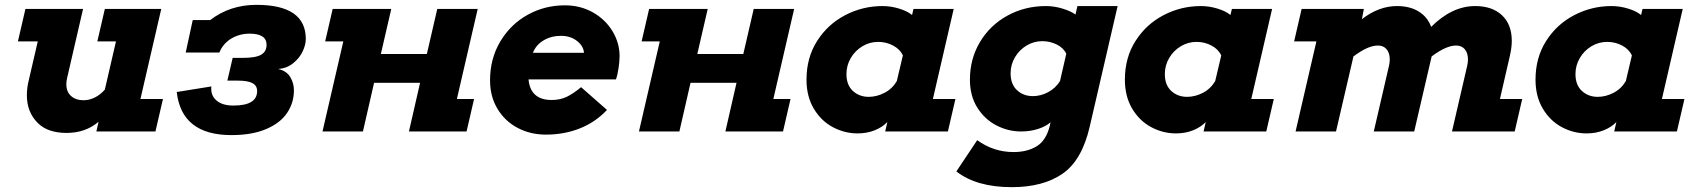

<svg xmlns="http://www.w3.org/2000/svg" viewBox="-20 -543 6991 793"><path d="M646 -506 560 -134H653L622 0H378L387 -40Q333 6 255 6Q177 6 136 -35Q91 -80 91 -149Q91 -179 98 -208L136 -372H54L85 -506H323L257 -220Q254 -207 254 -195Q254 -164 273.5 -146.5Q293 -129 325 -129Q349 -129 372 -140.5Q395 -152 413 -173L459 -372H382L413 -506Z M984 -304Q1036 -304 1058.5 -317Q1081 -330 1081 -358Q1081 -404 1011 -404Q969 -404 935 -383.5Q901 -363 886 -326H747L776 -460H848Q930 -523 1039 -523Q1243 -523 1243 -382Q1243 -358 1230 -330.5Q1217 -303 1191 -282Q1165 -261 1129 -258Q1164 -250 1179 -224.5Q1194 -199 1194 -170Q1194 -119 1166 -77Q1138 -35 1079.5 -10Q1021 15 936 15Q730 15 710 -163L853 -186Q849 -150 873.5 -128.5Q898 -107 944 -107Q1042 -107 1042 -167Q1042 -189 1023 -199.5Q1004 -210 962 -210H919L941 -304Z M1354 -506H1596L1553 -320H1743L1786 -506H1953L1867 -134H1938L1907 0H1669L1715 -201H1525L1479 0H1312L1398 -372H1323Z M2175 -171Q2198 -130 2258 -130Q2294 -130 2321.5 -143.5Q2349 -157 2380 -183L2487 -89Q2439 -38 2374.5 -12.5Q2310 13 2235 13Q2171 13 2118.5 -14.5Q2066 -42 2035 -93Q2004 -144 2004 -211Q2004 -301 2046.5 -372Q2089 -443 2159.5 -482Q2230 -521 2313 -521Q2377 -521 2428.5 -492Q2480 -463 2509.5 -414.5Q2539 -366 2539 -311Q2539 -291 2535 -263Q2531 -235 2524 -215H2163Q2165 -190 2175 -171ZM2181 -325H2392Q2390 -353 2363 -374Q2336 -395 2297 -395Q2257 -395 2225.5 -376.5Q2194 -358 2181 -325Z M2661 -506H2903L2860 -320H3050L3093 -506H3260L3174 -134H3245L3214 0H2976L3022 -201H2832L2786 0H2619L2705 -372H2630Z M3833 -134H3926L3895 0H3636L3645 -39Q3625 -18 3593 -5Q3561 8 3522 8Q3468 8 3419.5 -18Q3371 -44 3341 -94.5Q3311 -145 3311 -214Q3311 -305 3355 -374Q3399 -443 3471 -480.5Q3543 -518 3625 -518Q3659 -518 3693.5 -507.5Q3728 -497 3747 -481L3753 -506H3919ZM3684 -208 3709 -314Q3697 -340 3668.5 -355Q3640 -370 3607 -370Q3572 -370 3542 -352Q3512 -334 3494 -303.5Q3476 -273 3476 -237Q3476 -192 3502.5 -167.5Q3529 -143 3568 -143Q3601 -143 3633 -159.5Q3665 -176 3684 -208Z M4197 0Q4144 0 4095.5 -25Q4047 -50 4016.5 -98.5Q3986 -147 3986 -214Q3986 -300 4027.5 -369.5Q4069 -439 4141 -478.5Q4213 -518 4300 -518Q4334 -518 4368.5 -507.5Q4403 -497 4422 -483L4430 -518H4596L4481 -21Q4449 119 4368.5 174.5Q4288 230 4159 230Q4013 230 3930 165L4016 36Q4084 85 4166 85Q4223 85 4262 61Q4301 37 4316 -24L4319 -38Q4300 -21 4267.5 -10.5Q4235 0 4197 0ZM4358 -208 4384 -321Q4372 -346 4344 -359.5Q4316 -373 4285 -373Q4250 -373 4220 -355Q4190 -337 4172 -306.5Q4154 -276 4154 -240Q4154 -195 4180.5 -170.5Q4207 -146 4246 -146Q4278 -146 4308.5 -162Q4339 -178 4358 -208Z M5148 -134H5241L5210 0H4951L4960 -39Q4940 -18 4908 -5Q4876 8 4837 8Q4783 8 4734.5 -18Q4686 -44 4656 -94.5Q4626 -145 4626 -214Q4626 -305 4670 -374Q4714 -443 4786 -480.5Q4858 -518 4940 -518Q4974 -518 5008.5 -507.5Q5043 -497 5062 -481L5068 -506H5234ZM4999 -208 5024 -314Q5012 -340 4983.5 -355Q4955 -370 4922 -370Q4887 -370 4857 -352Q4827 -334 4809 -303.5Q4791 -273 4791 -237Q4791 -192 4817.5 -167.5Q4844 -143 4883 -143Q4916 -143 4948 -159.5Q4980 -176 4999 -208Z M5613 -506 5605 -464Q5675 -518 5750 -518Q5803 -518 5839.5 -495.5Q5876 -473 5891 -432Q5977 -518 6073 -518Q6143 -518 6183.5 -480Q6224 -442 6224 -374Q6224 -347 6216 -312L6175 -134H6267L6236 0H5977L6040 -272Q6043 -286 6043 -297Q6043 -324 6030 -339.5Q6017 -355 5994 -355Q5953 -355 5893 -310L5821 0H5654L5717 -272Q5720 -286 5720 -297Q5720 -324 5707 -339.5Q5694 -355 5671 -355Q5630 -355 5570 -310L5498 0H5331L5417 -372H5325L5356 -506Z M6844 -134H6937L6906 0H6647L6656 -39Q6636 -18 6604 -5Q6572 8 6533 8Q6479 8 6430.5 -18Q6382 -44 6352 -94.5Q6322 -145 6322 -214Q6322 -305 6366 -374Q6410 -443 6482 -480.5Q6554 -518 6636 -518Q6670 -518 6704.5 -507.5Q6739 -497 6758 -481L6764 -506H6930ZM6695 -208 6720 -314Q6708 -340 6679.5 -355Q6651 -370 6618 -370Q6583 -370 6553 -352Q6523 -334 6505 -303.5Q6487 -273 6487 -237Q6487 -192 6513.5 -167.5Q6540 -143 6579 -143Q6612 -143 6644 -159.5Q6676 -176 6695 -208Z"/></svg>

Font: Arvo
Style: Bold Italic
Weight: 700
Italic angle: -13°
Designer: Anton Koovit (Cyrillic Expansion: Cyreal)
Foundry: Anton Koovit, Yassin Baggar
Version: Version 3.000